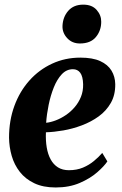

<svg xmlns="http://www.w3.org/2000/svg" viewBox="-20 -797 528 828"><path d="M443 -101Q429.5 -80.5 399.2 -54Q369 -27.5 323.8 -8Q278.5 11.5 220 11.5Q166 11.5 127.8 -6.8Q89.5 -25 65.5 -55.8Q41.5 -86.5 30.5 -124.8Q19.5 -163 19 -203.5Q19 -277.5 42 -340.2Q65 -403 106.8 -449.8Q148.5 -496.5 204.8 -522.5Q261 -548.5 326.5 -548.5Q379.5 -548.5 412.2 -533.5Q445 -518.5 460.8 -492.5Q476.5 -466.5 477 -434Q477.5 -387.5 458 -353.2Q438.5 -319 405.8 -295.2Q373 -271.5 333.2 -256.5Q293.5 -241.5 253 -234.5Q212.5 -227.5 178 -226.5Q176.5 -191 181.5 -161.2Q186.5 -131.5 198.5 -109.5Q210.5 -87.5 230 -75.2Q249.5 -63 277 -63Q311 -63 337.8 -74.2Q364.5 -85.5 385.2 -102.8Q406 -120 421 -137.5ZM294.5 -498.5Q267 -498.5 246.5 -476.8Q226 -455 212 -420Q198 -385 189.8 -344.8Q181.5 -304.5 179 -267.5Q198.5 -269.5 220.8 -278Q243 -286.5 264 -300.8Q285 -315 302 -334.8Q319 -354.5 329 -379.2Q339 -404 338.5 -433.5Q337.5 -468 326 -483.2Q314.5 -498.5 294.5 -498.5ZM324.5 -609.5Q291 -609.5 269.8 -632.5Q248.5 -655.5 249.5 -685Q251 -723.5 274.2 -750.2Q297.5 -777 339 -777Q377 -777 397 -754Q417 -731 416.5 -703Q416.5 -665 393.5 -637.2Q370.5 -609.5 324.5 -609.5Z"/></svg>

Font: Merriweather 72pt ExtraBold
Style: Italic
Weight: 800
Italic angle: -7.8°
Version: Version 2.101